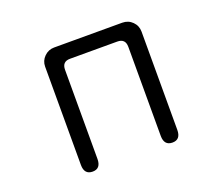

<svg xmlns="http://www.w3.org/2000/svg" viewBox="-120 -883 1240 1078"><g transform="rotate(-20 500.0 -343.5)"><path d="M311 -569V-37Q311 21 262 21Q212 21 212 -37V-624Q212 -659 237 -683.5Q262 -708 296 -708H703Q739 -708 763.5 -683.5Q788 -659 788 -624V-37Q788 21 739 21Q689 21 689 -37V-569Q689 -618 641 -618H358Q311 -618 311 -569Z"/></g></svg>

Font: 寒蝉全圆体
Style: Regular
Weight: 400
Designer: Warren2060
      Designed by Motoya company      

      [Varela Round]
      Joe Prince(Latin component); Avraham Cornf
Foundry: ChillType
Version: Version 3.200